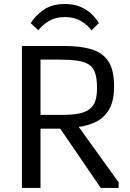

<svg xmlns="http://www.w3.org/2000/svg" viewBox="-20 -929 641 949"><path d="M88.4 0V-701.7H298.3Q375.5 -701.7 430.4 -686Q485.4 -670.4 514.6 -627.4Q543.9 -584.5 543.9 -502Q543.9 -428.7 518.6 -387Q493.2 -345.2 453.1 -326.2Q413.1 -307.1 369.1 -301.8L566.4 -27.8V0H478L277.8 -293H180.2V0ZM180.2 -361.3H289.6Q338.4 -361.3 371.1 -367.9Q403.8 -374.5 423.3 -390.1Q443.4 -405.8 451.4 -430.9Q459.5 -456.1 459.5 -493.7Q459.5 -539.1 450.9 -566.4Q442.4 -593.8 420.9 -608.9Q399.9 -623.5 363.8 -628.9Q327.6 -634.3 273.9 -634.3H180.2ZM169.4 -779.3 131.8 -814.5Q153.3 -850.6 194.8 -879.9Q236.3 -909.2 300.8 -909.2Q346.2 -909.2 378.9 -894.8Q411.6 -880.4 433.8 -858.6Q456.1 -836.9 468.8 -814.5L432.1 -779.3Q412.6 -805.7 379.6 -825.2Q346.7 -844.7 300.8 -844.7Q255.4 -844.7 223.1 -825.9Q190.9 -807.1 169.4 -779.3Z"/></svg>

Font: Mako
Style: Regular
Weight: 400
Designer: vernon adams
Foundry: vernon adams
Version: Version 1.100; ttfautohint (v1.8.4.7-5d5b);gftools[0.9.33]